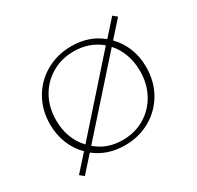

<svg xmlns="http://www.w3.org/2000/svg" viewBox="-109 -557 725 708"><g transform="rotate(-30 253.5 -203.0)"><path d="M403 -353Q430 -326 445 -289Q460 -252 460 -208Q460 -147 432.5 -99Q405 -51 357 -23.5Q309 4 249 4Q175 4 122 -38L63 28L46 14L106 -53Q78 -80 62.5 -118.5Q47 -157 47 -201Q47 -261 74.5 -309Q102 -357 150.5 -384.5Q199 -412 259 -412Q334 -412 387 -368L446 -434L463 -420ZM123 -72 371 -351Q323 -391 257 -391Q204 -391 162.5 -366.5Q121 -342 97.5 -299.5Q74 -257 74 -203Q74 -124 123 -72ZM387 -335 139 -57Q185 -17 251 -17Q304 -17 345.5 -42Q387 -67 410 -110Q433 -153 433 -206Q433 -245 421 -278Q409 -311 387 -335Z"/></g></svg>

Font: Ysabeau Infant Extralight
Style: Regular
Weight: 200
Designer: Christian Thalmann (Catharsis Fonts)
Version: Version 0.003